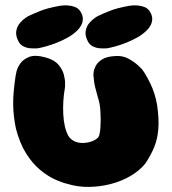

<svg xmlns="http://www.w3.org/2000/svg" viewBox="-20 -712 658 736"><path d="M239 -7Q217 -12 189 -25Q161 -38 132.5 -62Q104 -86 80 -124Q56 -162 41 -219Q31 -267 30.5 -312Q30 -357 40 -422Q40 -422 43 -436.5Q46 -451 57 -467.5Q68 -484 91 -493.5Q114 -503 154 -492Q188 -483 204 -464Q220 -445 225 -425Q230 -405 229.5 -390.5Q229 -376 229 -376Q220 -326 222.5 -274.5Q225 -223 242 -191Q252 -176 267.5 -169.5Q283 -163 301 -164Q319 -165 334 -171Q349 -177 357 -186Q363 -195 365 -223.5Q367 -252 365 -284Q363 -316 356 -336Q350 -358 346 -373Q342 -388 340.5 -400.5Q339 -413 338 -426Q338 -426 339 -436Q340 -446 347 -459.5Q354 -473 371 -484Q388 -495 419 -497Q449 -500 472.5 -487Q496 -474 510 -460.5Q524 -447 524 -447Q538 -429 556 -392.5Q574 -356 582 -311Q590 -257 587 -218.5Q584 -180 571.5 -149Q559 -118 537 -85Q514 -57 479.5 -37Q445 -17 404 -6.5Q363 4 320.5 4.5Q278 5 239 -7ZM126 -527Q126 -527 117 -526.5Q108 -526 95.5 -527Q83 -528 70.5 -534Q58 -540 51 -553Q39 -576 42.5 -594Q46 -612 57 -624.5Q68 -637 78 -643.5Q88 -650 88 -650Q137 -673 164.5 -680Q192 -687 211 -690Q211 -690 220 -691Q229 -692 242 -691Q255 -690 268 -685Q281 -680 289 -667Q298 -652 297.5 -639Q297 -626 292 -616.5Q287 -607 282 -601.5Q277 -596 277 -596Q261 -580 239.5 -568Q218 -556 196 -547.5Q174 -539 155.5 -534Q137 -529 126 -527ZM392 -527Q392 -527 383 -526.5Q374 -526 361.5 -527Q349 -528 336.5 -534Q324 -540 317 -553Q305 -576 308.5 -594Q312 -612 323 -624.5Q334 -637 344 -643.5Q354 -650 354 -650Q403 -673 430.5 -680Q458 -687 477 -690Q477 -690 486 -691Q495 -692 508 -691Q521 -690 534 -685Q547 -680 555 -667Q564 -652 563.5 -639Q563 -626 558 -616.5Q553 -607 548 -601.5Q543 -596 543 -596Q527 -580 505.5 -568Q484 -556 462 -547.5Q440 -539 421.5 -534Q403 -529 392 -527Z"/></svg>

Font: Sour Gummy Black
Style: Regular
Weight: 900
Designer: Stefie Justprince
Foundry: Eifetstype
Version: Version 1.000